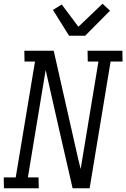

<svg xmlns="http://www.w3.org/2000/svg" viewBox="-33 -1006 675 1026"><path d="M-12 0 -13 -58H51L154 -677H98L97 -735H254L384 -160L398 -103L493 -677H436L435 -735H621L622 -677H558L446 0H355L282 -318L211 -632L116 -58H173L174 0ZM336 -815 250 -953 297 -982 386 -863 515 -986 555 -949 422 -815Z"/></svg>

Font: Iosevka Etoile Light
Style: Italic
Weight: 300
Italic angle: -9°
Designer: Belleve Invis
Foundry: Belleve Invis
Version: Version 22.1.2; ttfautohint (v1.8.4)